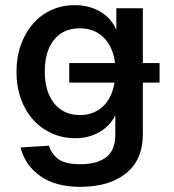

<svg xmlns="http://www.w3.org/2000/svg" viewBox="-20 -564 675 746"><path d="M535 -243V-42Q535 57 469.5 109.5Q404 162 292 162Q196 162 136.5 120Q77 78 60 9L170 2Q181 36 208 55Q235 74 292 74Q358 74 393 46.5Q428 19 428 -39V-116Q408 -75 366.5 -51Q325 -27 273 -27Q223 -27 181 -46Q139 -65 108.5 -99Q78 -133 61 -180.5Q44 -228 44 -285Q44 -342 61 -389.5Q78 -437 108 -471.5Q138 -506 179.5 -525Q221 -544 270 -544Q327 -544 370 -518.5Q413 -493 432 -448V-532H535V-319H600V-243ZM290 -117Q344 -117 379.5 -150Q415 -183 425 -243H249V-319H427Q419 -382 383 -418Q347 -454 290 -454Q225 -454 189.5 -409Q154 -364 154 -286Q154 -208 190.5 -162.5Q227 -117 290 -117Z"/></svg>

Font: Geist Med
Style: Regular
Weight: 400
Designer: Basement.studio, Andrés Briganti, Mateo Zaragoza
Foundry: Basement.studio, Vercel, Andrés Briganti, Guido Ferreyra, Mateo Zaragoza
Version: Version 1.401